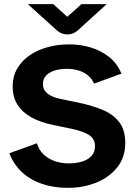

<svg xmlns="http://www.w3.org/2000/svg" viewBox="-20 -894 650 926"><path d="M307.8 12Q238.2 12 181.7 -7.4Q125.3 -26.9 85.3 -64.3Q45.4 -101.7 25 -154.9L158.1 -203Q166.7 -172.5 188.5 -150.8Q210.3 -129.2 242.2 -117.6Q274.2 -106 311.8 -106Q345.2 -106 373.6 -114.1Q402 -122.2 420 -140.6Q438.1 -159 438.1 -189.2Q438.1 -223.8 410.4 -242.3Q382.7 -260.8 319.8 -274.1L237.1 -291Q174.9 -304 131.3 -328Q87.6 -352.1 64.3 -389.1Q41 -426.1 41 -476.9Q41 -524.4 62.3 -562.1Q83.7 -599.8 121.3 -626Q158.8 -652.2 208.2 -666.1Q257.6 -680 314.4 -680Q367.3 -680 416.8 -665.3Q466.2 -650.6 505.6 -619.8Q544.9 -589.1 565.7 -538.8L433.4 -490.7Q423.7 -514.3 404.7 -530Q385.6 -545.8 359.9 -553.9Q334.1 -562 302.3 -562Q269.4 -562 243.1 -553.8Q216.8 -545.5 201.9 -529Q187 -512.5 187 -488.9Q187 -461.1 208.3 -443.5Q229.6 -426 269.1 -417.4L359.8 -398.7Q423.8 -385.3 474.4 -364.4Q524.9 -343.6 554.5 -305.7Q584.1 -267.9 584.1 -204.9Q584.1 -135.2 545.2 -86.7Q506.4 -38.2 443.7 -13.1Q381.1 12 307.8 12ZM304.9 -728Q275.7 -728 254.9 -747L114.5 -874H236.9L304.7 -813L372.7 -874H494.4L354.7 -747Q333.1 -728 304.9 -728Z"/></svg>

Font: Atkinson Hyperlegible Next
Style: Regular
Weight: 400
Designer: Elliott Scott, Megan Eiswerth, Linus Boman, Theodore Petrosky, Letters from Sweden
Foundry: Applied Design Works, Letters from Sweden
Version: Version 2.001